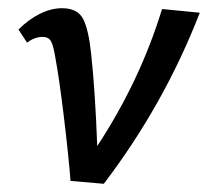

<svg xmlns="http://www.w3.org/2000/svg" viewBox="-20 -445 507 468"><path d="M467 -414Q380 -190 233 3L152 -4Q146 -76 135 -166Q124 -256 115 -304Q110 -335 104 -345Q98 -355 84 -355Q64 -355 46 -341L25 -373Q50 -398 77.5 -411.5Q105 -425 131 -425Q169 -425 182.5 -399Q196 -373 202 -315Q212 -224 217 -89Q321 -247 375 -423Z"/></svg>

Font: Ysabeau Infant Semibold
Style: Italic
Weight: 600
Italic angle: -12°
Designer: Christian Thalmann (Catharsis Fonts)
Version: Version 0.003